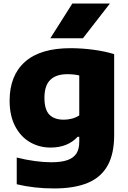

<svg xmlns="http://www.w3.org/2000/svg" viewBox="-20 -828 720 1078"><path d="M74 206.5V56.5Q125.5 69.5 175.5 76.2Q225.5 83 267.5 83Q324.5 83 359 70.8Q393.5 58.5 409.2 33.5Q425 8.5 425 -32V-60H416Q360 0.5 264 0.5Q201 0.5 148.8 -29.5Q96.5 -59.5 65.2 -119Q34 -178.5 34 -263Q34 -404 120.2 -480.8Q206.5 -557.5 376 -557.5Q438 -557.5 504 -548.8Q570 -540 621 -524V-69.5Q621 35 584.5 101Q548 167 473.5 198.5Q399 230 283 230Q171 230 74 206.5ZM425 -180V-404.5Q393.5 -411.5 358.5 -411.5Q294.5 -411.5 262 -379.2Q229.5 -347 229.5 -279Q229.5 -212.5 257.2 -184.2Q285 -156 338 -156Q361.5 -156 384.2 -162Q407 -168 425 -180ZM262.5 -613 386 -808H597L445.5 -613Z"/></svg>

Font: Encode Sans Semi Expanded ExBd
Style: Regular
Weight: 800
Width: 6
Designer: Multiple Designers
Foundry: Impallari Type
Version: Version 2.000